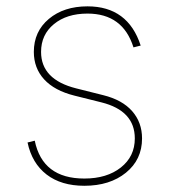

<svg xmlns="http://www.w3.org/2000/svg" viewBox="-20 -574 533 605"><path d="M423.3 -430.4 400.6 -424.7Q367.2 -531.2 255.7 -531.2Q190.3 -531.2 149.9 -498Q109.4 -464.8 109.4 -410.5Q109.4 -323.2 220.2 -295.5L305.4 -274.1Q365.4 -259.2 396.5 -223.7Q427.6 -188.2 427.6 -137.8Q427.6 -71 376.8 -29.8Q326 11.4 245.7 11.4Q172.9 11.4 126.8 -24.1Q80.6 -59.7 66.8 -125L89.5 -130.7Q114 -11.4 245.7 -11.4Q316.8 -11.4 360.8 -46.2Q404.8 -81 404.8 -137.8Q404.8 -225.1 299.7 -251.4L214.5 -272.7Q151.6 -288.4 119.1 -323.9Q86.6 -359.4 86.6 -410.5Q86.6 -474.8 133.9 -514.4Q181.1 -554 255.7 -554Q383.2 -554 423.3 -430.4Z"/></svg>

Font: Inter UI Thin
Style: Regular
Weight: 100
Designer: Rasmus Andersson
Foundry: rsms
Version: 3.2;8d6f07862